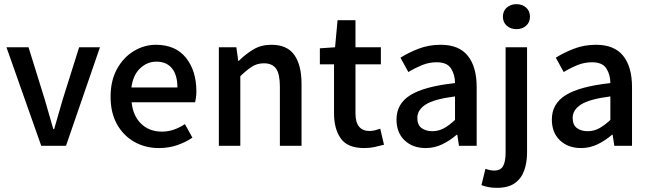

<svg xmlns="http://www.w3.org/2000/svg" viewBox="-20 -700 3120 922"><path d="M178 0 11 -473H117L195 -222Q205 -187 215.5 -151Q226 -115 236 -80H240Q250 -115 260.5 -151Q271 -187 281 -222L360 -473H460L297 0Z M743 11Q678 11 625.5 -18.5Q573 -48 542 -103Q511 -158 511 -236Q511 -313 542 -369Q573 -425 623 -455Q673 -485 728 -485Q823 -485 873 -422.5Q923 -360 923 -261Q923 -245 921 -231Q919 -217 917 -209H612Q619 -143 658 -105.5Q697 -68 757 -68Q788 -68 815 -77.5Q842 -87 868 -104L904 -39Q870 -16 829.5 -2.5Q789 11 743 11ZM611 -280H832Q832 -339 806 -371.5Q780 -404 731 -404Q687 -404 653 -372Q619 -340 611 -280Z M1031 0V-473H1115L1124 -408H1127Q1159 -440 1196.5 -462.5Q1234 -485 1283 -485Q1359 -485 1393.5 -436Q1428 -387 1428 -297V0H1324V-284Q1324 -344 1306 -370Q1288 -396 1247 -396Q1215 -396 1190 -380Q1165 -364 1134 -334V0Z M1729 11Q1649 11 1616.5 -35Q1584 -81 1584 -156V-391H1516V-468L1589 -473L1601 -603H1687V-473H1809V-391H1687V-156Q1687 -71 1755 -71Q1768 -71 1781.5 -74.5Q1795 -78 1806 -82L1824 -5Q1805 0 1780.5 5.5Q1756 11 1729 11Z M2024 11Q1962 11 1923 -26Q1884 -63 1884 -126Q1884 -202 1951 -243.5Q2018 -285 2165 -301Q2165 -341 2146 -371Q2127 -401 2077 -401Q2040 -401 2006 -387Q1972 -373 1941 -354L1903 -423Q1941 -447 1990 -466Q2039 -485 2096 -485Q2184 -485 2226.5 -432Q2269 -379 2269 -282V0H2184L2176 -53H2173Q2141 -25 2103.5 -7Q2066 11 2024 11ZM2056 -70Q2086 -70 2111.5 -84Q2137 -98 2165 -124V-237Q2064 -224 2024 -198Q1984 -172 1984 -134Q1984 -100 2004.5 -85Q2025 -70 2056 -70Z M2366 202Q2341 202 2323 198Q2305 194 2292 189L2311 111Q2321 114 2331 116.5Q2341 119 2352 119Q2385 119 2396.5 96.5Q2408 74 2408 32V-473H2511V31Q2511 81 2497 119.5Q2483 158 2451.5 180Q2420 202 2366 202ZM2460 -560Q2432 -560 2413.5 -576.5Q2395 -593 2395 -620Q2395 -647 2413.5 -663.5Q2432 -680 2460 -680Q2488 -680 2506.5 -663.5Q2525 -647 2525 -620Q2525 -593 2506.5 -576.5Q2488 -560 2460 -560Z M2770 11Q2708 11 2669 -26Q2630 -63 2630 -126Q2630 -202 2697 -243.5Q2764 -285 2911 -301Q2911 -341 2892 -371Q2873 -401 2823 -401Q2786 -401 2752 -387Q2718 -373 2687 -354L2649 -423Q2687 -447 2736 -466Q2785 -485 2842 -485Q2930 -485 2972.5 -432Q3015 -379 3015 -282V0H2930L2922 -53H2919Q2887 -25 2849.5 -7Q2812 11 2770 11ZM2802 -70Q2832 -70 2857.5 -84Q2883 -98 2911 -124V-237Q2810 -224 2770 -198Q2730 -172 2730 -134Q2730 -100 2750.5 -85Q2771 -70 2802 -70Z"/></svg>

Font: Narnoor Medium
Style: Regular
Weight: 500
Designer: S. Sridhar Murthy
Foundry: SIL International
Version: Version 3.000